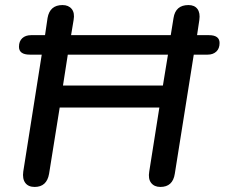

<svg xmlns="http://www.w3.org/2000/svg" viewBox="-20 -732 888 759"><path d="M117 7Q92 7 80 -9Q68 -25 72 -54L145 -516H98Q55 -516 55 -547Q55 -569 68 -581Q81 -593 103 -593H158L168 -661Q177 -712 227 -712Q251 -712 263.5 -696.5Q276 -681 271 -653L261 -593H655L666 -661Q674 -712 725 -712Q749 -712 760.5 -696.5Q772 -681 768 -653L759 -593H806Q848 -593 848 -562Q848 -540 835 -528Q822 -516 801 -516H746L671 -45Q663 7 614 7Q590 7 577.5 -9Q565 -25 570 -54L610 -307H216L174 -45Q165 7 117 7ZM229 -394H624L644 -516H248Z"/></svg>

Font: Nunito SemiBold
Style: Italic
Weight: 600
Italic angle: -9°
Designer: Vernon Adams
Foundry: Vernon Adams
Version: Version 3.601; ttfautohint (v1.8.2.53-6de2)